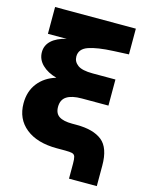

<svg xmlns="http://www.w3.org/2000/svg" viewBox="-128 -808 795 1027"><g transform="rotate(15 270.0 -294.0)"><path d="M356.4 140.1V56.6Q356.4 30.8 352.8 18.8Q349.1 6.8 336.9 3.4Q324.7 0 298.3 0H251Q142.1 0 79.6 -50Q17.1 -100.1 17.1 -187Q17.1 -253.4 53 -299.3Q88.9 -345.2 151.4 -363.8Q101.1 -377.4 71 -407Q41 -436.5 41 -476.6Q41 -514.6 69.6 -540.8Q98.1 -566.9 150.9 -579.1H46.9V-727.5H494.1V-585L410.2 -581.1Q320.8 -577.1 272.9 -560.5Q225.1 -543.9 225.1 -501.5Q225.1 -473.1 249.5 -454.8Q273.9 -436.5 333 -436.5H459V-292H311.5Q256.8 -292 228.5 -273.9Q200.2 -255.9 200.2 -215.8Q200.2 -179.7 224.1 -164.1Q248 -148.4 296.9 -148.4H320.8Q414.1 -148.4 462.2 -110.1Q510.3 -71.8 510.3 26.4V140.1Z"/></g></svg>

Font: Inter Display Black
Style: Regular
Weight: 900
Designer: Rasmus Andersson
Foundry: rsms
Version: Version 4.000;git-a52131595